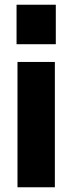

<svg xmlns="http://www.w3.org/2000/svg" viewBox="-20 -792 306 812"><path d="M54 0V-530H212V0ZM216 -772V-605H50V-772Z"/></svg>

Font: Cooper Hewitt
Style: Bold
Weight: 711
Designer: Village Type and Design LLC
Foundry: Cooper Hewitt Smithsonian Design Museum
Version: 1.000